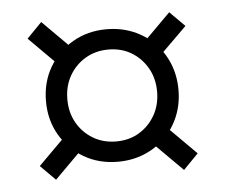

<svg xmlns="http://www.w3.org/2000/svg" viewBox="-40 -600 630 537"><g transform="rotate(-5 275.0 -331.5)"><path d="M274 -147Q221 -147 179 -171.5Q137 -196 112.5 -238Q88 -280 88 -333Q88 -386 112.5 -428Q137 -470 179 -494.5Q221 -519 274 -519Q314 -519 348 -505Q382 -491 407 -466Q432 -441 446 -407Q460 -373 460 -333Q460 -293 446 -259Q432 -225 407 -200Q382 -175 348 -161Q314 -147 274 -147ZM274 -204Q311 -204 339 -221Q367 -238 383.5 -267Q400 -296 400 -333Q400 -370 383.5 -399Q367 -428 339 -445Q311 -462 274 -462Q238 -462 209.5 -445Q181 -428 164.5 -399Q148 -370 148 -333Q148 -296 164.5 -267Q181 -238 209.5 -221Q238 -204 274 -204ZM97 -112 55 -154 138 -237 184 -199ZM456 -108 367 -197 408 -241 498 -151ZM145 -419 52 -512 94 -555 184 -465ZM409 -424 367 -465 453 -551 495 -509Z"/></g></svg>

Font: TikTok Sans 24pt Light
Style: Regular
Weight: 300
Version: Version 4.000